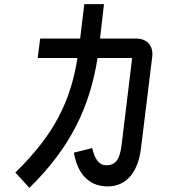

<svg xmlns="http://www.w3.org/2000/svg" viewBox="-20 -859 840 927"><path d="M122 48C321 -147 414 -344 451 -579H618L567 -158C558 -83 533 -61 493 -61C459 -61 438 -89 425 -144L337 -122C352 -27 405 41 499 41C597 41 647 -37 660 -138L715 -585C721 -636 693 -673 635 -673H463L482 -839H387L367 -673H174L162 -579H354C321 -373 245 -212 54 -26Z"/></svg>

Font: Smiley Sans Oblique
Style: Regular
Weight: 400
Italic angle: -8°
Designer: oooooohmygosh, Nagisa Chen, Janine Sui, Heda Shi, Jian Li
Foundry: atelierAnchor
Version: Version 2.0.1